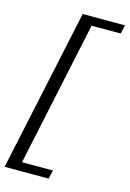

<svg xmlns="http://www.w3.org/2000/svg" viewBox="-139 -814 681 1007"><g transform="rotate(15 201.0 -310.0)"><path d="M242 83 231 130H-8L180 -750H410L399 -703H241L74 83Z"/></g></svg>

Font: Roboto Serif 20pt Light
Style: Italic
Weight: 300
Italic angle: -10°
Version: Version 1.007